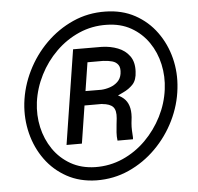

<svg xmlns="http://www.w3.org/2000/svg" viewBox="-52 -775 867 839"><g transform="rotate(-5 381.5 -355.0)"><path d="M400.9 -319.8H292.5L301.3 -382.3L393.1 -381.8Q412.6 -382.8 431.9 -389.4Q451.2 -396 465.3 -409.4Q479.5 -422.9 482.9 -444.3Q486.8 -469.7 477.8 -482.9Q468.8 -496.1 451.4 -501Q434.1 -505.9 412.1 -506.8H343.3L288.1 -154.8H220.7L285.6 -568.8L411.6 -568.4Q449.2 -567.4 481.4 -554.9Q513.7 -542.5 532.7 -516.1Q551.8 -489.7 549.3 -447.8Q547.9 -411.1 530.3 -392.3Q512.7 -373.5 487.1 -361.8Q461.4 -350.1 435.5 -335.9Q433.6 -335 431.9 -333Q430.2 -331.1 428.2 -329.6Q423.3 -326.2 419.4 -324.2Q415.5 -322.3 411.1 -321Q406.7 -319.8 400.9 -319.8ZM391.6 -319.3 402.8 -363.3Q457 -361.8 487.8 -335Q518.6 -308.1 514.6 -251.5L511.7 -224.6Q510.3 -208.5 511 -193.6Q511.7 -178.7 512.7 -162.6L512.2 -154.3H444.3Q441.9 -172.4 443.1 -189.9Q444.3 -207.5 446.3 -225.6L449.2 -251.5Q452.6 -286.1 439.2 -301.3Q425.8 -316.4 391.6 -319.3ZM107.9 -352.5Q100.6 -295.9 112.5 -242.2Q124.5 -188.5 154.3 -145Q184.1 -101.6 230.2 -75.2Q276.4 -48.8 337.4 -47.4Q401.9 -46.4 458.7 -71.5Q515.6 -96.7 560.1 -141.1Q604.5 -185.5 633.1 -241.9Q661.6 -298.3 669.4 -359.4Q676.8 -415.5 665 -469.2Q653.3 -522.9 623.5 -566.2Q593.8 -609.4 547.9 -635.5Q502 -661.6 440.9 -662.6Q376.5 -664.1 319.6 -639.2Q262.7 -614.3 218 -570.3Q173.3 -526.4 144.8 -470Q116.2 -413.6 107.9 -352.5ZM52.7 -352.5Q61 -425.3 93.8 -491.9Q126.5 -558.6 178.7 -610.6Q231 -662.6 297.6 -692.4Q364.3 -722.2 440.4 -720.7Q513.2 -719.7 569.6 -689Q626 -658.2 663.3 -606.7Q700.7 -555.2 716.8 -491.2Q732.9 -427.2 725.1 -358.9Q717.3 -286.6 684.6 -219.7Q651.9 -152.8 599.6 -100.6Q547.4 -48.3 480.7 -18.3Q414.1 11.7 337.9 10.7Q265.1 9.3 208.7 -21.7Q152.3 -52.7 115 -104.2Q77.6 -155.8 61.5 -220.2Q45.4 -284.7 52.7 -352.5Z"/></g></svg>

Font: Roboto Condensed
Style: Italic
Weight: 400
Italic angle: -12°
Designer: Christian Robertson
Foundry: Google
Version: Version 3.0